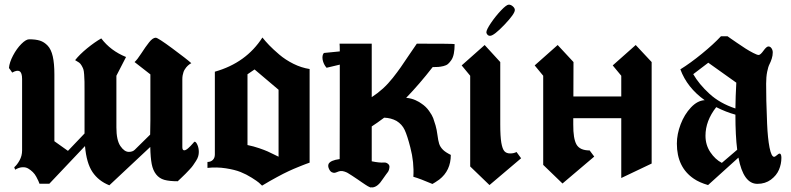

<svg xmlns="http://www.w3.org/2000/svg" viewBox="-20 -799 3444 836"><path d="M19 -502.9Q21 -527.3 36.9 -557.4Q52.7 -587.4 73 -607.7Q93.3 -627.9 106.9 -627.9Q135.3 -627.9 153.8 -622.1Q172.4 -616.2 187.5 -600.3Q202.6 -584.5 209.7 -553.7Q216.8 -522.9 216.8 -475.1V-184.1L275.9 -142.1L348.1 -217.8V-400.9Q348.1 -429.7 347.9 -443.8Q347.7 -458 346.4 -474.6Q345.2 -491.2 342.8 -498Q340.3 -504.9 335.4 -513.4Q330.6 -522 324.2 -526.6Q317.9 -531.2 307.1 -537.1Q326.7 -562 359.6 -588.9Q392.6 -615.7 420.9 -631.8Q461.4 -578.1 528.8 -550.8L486.8 -469.2V-244.1Q486.8 -188.5 504.2 -163.1Q521.5 -137.7 541 -137.7Q557.6 -137.7 566.9 -147Q602.5 -182.1 633.8 -212.9Q633.8 -229.5 634.8 -274.4V-475.1L565.9 -528.8Q577.6 -539.1 595.5 -566.9Q613.3 -594.7 629.2 -614.7Q645 -634.8 658.2 -634.8Q667.5 -634.8 730.2 -588.4Q793 -542 813 -523.9L809.6 -522Q806.6 -520 804.4 -518.6Q802.2 -517.1 798.1 -513.4Q793.9 -509.8 791.3 -506.3Q788.6 -502.9 784.9 -497.3Q781.2 -491.7 779.1 -485.6Q776.9 -479.5 775.4 -471.4Q773.9 -463.4 773.9 -454.1V-158.2Q773.9 -144.5 782.2 -144.5Q789.1 -144.5 799.6 -153.8Q810.1 -163.1 818.1 -172.6Q826.2 -182.1 827.1 -182.1Q833.5 -182.1 839.6 -168.2Q845.7 -154.3 845.7 -137.2Q845.7 -127.9 843 -118.4Q840.3 -108.9 833.3 -98.1Q826.2 -87.4 821 -79.6Q815.9 -71.8 804.4 -59.8Q793 -47.9 788.1 -42.7Q783.2 -37.6 769.8 -24.9Q756.3 -12.2 753.9 -9.8Q717.3 -9.8 695.6 -15.9Q673.8 -22 659.9 -39.6Q646 -57.1 640.6 -84.7Q635.3 -112.3 634.3 -159.2Q569.8 -99.6 456.1 7.8Q409.2 -10.7 382.8 -49.8Q356.4 -88.9 350.1 -163.1L194.8 1H151.9Q150.4 -3.9 147.2 -11Q144 -18.1 137.9 -29.5Q131.8 -41 122.8 -49.8Q113.8 -58.6 102.8 -65.2Q91.8 -71.8 76.9 -70.8Q62 -69.8 45.9 -60.1L42 -70.8Q54.7 -81.5 65.4 -101.1Q76.2 -120.6 76.2 -144V-455.1Q76.2 -482.4 65.2 -488.8Q54.2 -495.1 33.2 -482.9Q30.8 -486.8 25.6 -493.9Q20.5 -501 19 -502.9Z M1192.9 -408.2 1088.4 -496.6 1057.6 -475.6V-167.5Q1084 -162.1 1108.2 -153.8Q1132.3 -145.5 1145.5 -139.6Q1158.7 -133.8 1173.8 -126Q1189 -118.2 1192.9 -116.7ZM915.5 -126.5V-486.8Q1051.8 -525.4 1122.6 -635.7Q1135.3 -619.6 1151.9 -602.3Q1168.5 -585 1195.6 -561.8Q1222.7 -538.6 1257.6 -521.2Q1292.5 -503.9 1328.1 -498.5V-90.8Q1325.2 -89.8 1312.5 -85.2Q1299.8 -80.6 1295.4 -78.6Q1291 -76.7 1278.6 -71.8Q1266.1 -66.9 1258.5 -63.5Q1251 -60.1 1237.8 -54.2Q1224.6 -48.3 1213.1 -42.2Q1201.7 -36.1 1186.8 -28.3Q1171.9 -20.5 1155.5 -11Q1139.2 -1.5 1121.1 9.3Q1114.7 2.9 1107.2 -3.7Q1099.6 -10.3 1076.2 -25.1Q1052.7 -40 1027.6 -50Q1002.4 -60.1 963.1 -66.2Q923.8 -72.3 883.3 -67.9V-93.8Q897.5 -93.8 906.5 -102.5Q915.5 -111.3 915.5 -126.5Z M1862.8 2Q1809.1 -21 1779.8 -29.3Q1783.7 -92.3 1766.6 -157.2Q1753.4 -209 1741.9 -233.4Q1730.5 -257.8 1706.5 -272.5Q1682.6 -285.6 1652.8 -286.6Q1620.1 -262.2 1598.6 -248.5V-96.7Q1631.8 -89.8 1651.9 -91.3Q1660.6 -92.3 1668.5 -86.4Q1676.3 -80.6 1675.8 -71.8Q1674.8 -63 1673.3 -58.6Q1671.9 -54.2 1669.9 -51.3Q1668 -48.3 1660.9 -39.3Q1653.8 -30.3 1646.5 -19Q1625 15.1 1601.6 17.1Q1596.2 16.1 1595.2 17.1Q1594.2 18.1 1588.9 15.4Q1583.5 12.7 1581.1 11.5Q1578.6 10.3 1570.6 4.9Q1562.5 -0.5 1556.4 -4.6Q1550.3 -8.8 1537.6 -17.6Q1524.9 -26.4 1512.7 -34.2Q1499 -43 1493.7 -46.1Q1488.3 -49.3 1479.2 -52.2Q1470.2 -55.2 1461.9 -54.2Q1456.5 -53.7 1446.3 -49.3Q1436 -44.9 1429.7 -47.4Q1419.4 -49.3 1413.1 -62.3Q1406.7 -75.2 1410.6 -85Q1418.5 -101.1 1459 -106.4Q1459 -126.5 1459.2 -213.1Q1459.5 -299.8 1459.5 -368.4Q1459.5 -437 1459.5 -517.6L1401.9 -503.9Q1388.7 -519 1384.8 -539.1Q1383.3 -548.8 1384.5 -555.4Q1385.7 -562 1388.2 -565.4L1390.6 -568.4L1459.5 -575.2Q1459.5 -600.1 1458.5 -608.9H1598.6V-376Q1625 -393.1 1647.7 -413.8Q1670.4 -434.6 1690.4 -460Q1710.4 -485.4 1724.9 -506.1Q1739.3 -526.9 1760.3 -558.3Q1781.2 -589.8 1794.9 -608.9Q1959.5 -608.9 1959.5 -606.9Q1959.5 -583.5 1956.1 -565.9Q1952.6 -548.3 1945.3 -537.6Q1938 -526.9 1930.7 -520.5Q1923.3 -514.2 1910.6 -511.2Q1897.9 -508.3 1888.7 -507.6Q1879.4 -506.8 1863.8 -506.8Q1806.6 -433.1 1748.5 -373Q1771 -371.1 1789.1 -362.8Q1807.1 -354.5 1814.9 -348.1Q1834.5 -335.4 1848.1 -316.2Q1861.8 -296.9 1866.2 -284.7Q1870.6 -272.5 1876.5 -252.9Q1881.8 -234.4 1884.8 -210.9Q1887.7 -187.5 1892.1 -173.3Q1896.5 -159.2 1908.7 -147Q1919.4 -136.2 1942.9 -124.5Q1942.9 -56.2 1892.6 -17.1Q1871.6 -2.4 1862.8 2Z M2113.8 -643.1Q2106.4 -643.1 2102.1 -648.4Q2097.7 -653.8 2097.7 -658.2Q2097.7 -669.4 2117.7 -699Q2137.7 -728.5 2161.6 -753.7Q2185.5 -778.8 2195.3 -778.8Q2204.6 -778.8 2213.1 -771.2Q2221.7 -763.7 2221.7 -755.4Q2221.7 -738.8 2176 -690.9Q2130.4 -643.1 2113.8 -643.1ZM2201.2 -130.9Q2185.1 -130.9 2176.3 -140.6Q2167.5 -150.4 2162.8 -177.7Q2158.2 -205.1 2158.2 -256.8V-528.8L2090.3 -603L1990.2 -514.2L2027.3 -469.2V-74.2L2111.3 6.8L2249 -109.9L2229 -137.2Q2217.8 -130.9 2201.2 -130.9Z M2476.1 -256.8Q2475.6 -195.3 2490.2 -169.7Q2504.9 -144 2547.4 -144L2567.4 -117.2L2429.2 0L2345.2 -81.1V-469.2L2308.1 -514.2L2408.2 -603L2477.1 -528.8L2476.6 -378.9H2685.1V-469.2L2647.9 -514.2L2748 -603L2817.4 -528.8V-86.9L2685.1 -23.9V-284.2H2476.1Z M3048.3 -362.8Q2971.7 -417.5 2942.4 -497.1Q2985.8 -523.9 3036.6 -565.4Q3087.4 -606.9 3119.1 -641.1H3147.9Q3152.3 -637.7 3160.2 -632.3Q3168 -627 3188.5 -612.8Q3209 -598.6 3225.8 -587.9Q3242.7 -577.1 3259.8 -568.4Q3276.9 -559.6 3283.2 -559.6Q3291 -559.6 3304.2 -578.1Q3317.4 -596.7 3325.7 -596.7Q3334 -596.7 3339.4 -588.6Q3344.7 -580.6 3344.7 -570.8Q3344.7 -557.1 3340.3 -543.5Q3335.9 -529.8 3330.3 -519Q3324.7 -508.3 3320.3 -486.1Q3315.9 -463.9 3315.9 -434.6Q3315.9 -397 3316.7 -360.4Q3317.4 -323.7 3320.1 -260.3Q3322.8 -196.8 3330.6 -157Q3338.4 -117.2 3350.1 -116.2Q3355 -116.2 3362.8 -123.3Q3370.6 -130.4 3374 -130.4Q3382.3 -130.4 3382.3 -111.8Q3382.3 -85 3371.8 -60.1Q3361.3 -35.2 3336.7 -16.8Q3312 1.5 3277.8 1.5Q3216.8 1.5 3195.3 -112.8L3063 6.8Q3024.9 -4.4 3001.5 -20.5Q2927.2 -70.3 2927.2 -173.8Q2927.2 -214.8 2943.6 -257.8Q2960 -300.8 2988.5 -331.1Q3017.1 -361.3 3048.3 -362.8ZM3098.6 -332.5Q3051.8 -272.9 3051.8 -208Q3051.8 -168 3072.8 -136.5Q3093.8 -105 3123 -89.8L3189.9 -147Q3182.1 -207.5 3182.1 -299.8Q3141.1 -311 3098.6 -332.5ZM2998.5 -476.1Q3023.4 -432.6 3068.8 -390.9Q3114.3 -349.1 3182.1 -326.7Q3182.6 -377 3186 -439L3064 -525.9Z"/></svg>

Font: KJV1611
Style: Regular
Weight: 400
Version: Version 3.6.1